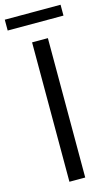

<svg xmlns="http://www.w3.org/2000/svg" viewBox="-135 -926 560 974"><g transform="rotate(-15 144.5 -439.5)"><path d="M102 -732H185V0H102ZM-2 -879H291V-822H-2Z"/></g></svg>

Font: Source Han Sans CN Normal
Style: Regular
Weight: 350
Designer: Ryoko NISHIZUKA 西塚涼子 (kana, bopomofo & ideographs); Paul D. Hunt (Latin, Greek & Cyrillic); Sandoll Communications 산돌커뮤니
Foundry: Adobe
Version: Version 2.004;hotconv 1.0.118;makeotfexe 2.5.65603